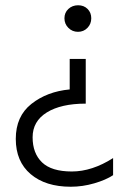

<svg xmlns="http://www.w3.org/2000/svg" viewBox="-20 -537 490 730"><path d="M277 -517Q299 -517 313 -503Q327 -489 327 -467.5Q327 -446 312.5 -431Q298 -416 276.5 -416Q255 -416 240 -431Q225 -446 225 -467.5Q225 -489 240 -503Q255 -517 277 -517ZM249 173Q153 173 96.5 125Q40 77 40 -9Q40 -95 99.5 -142Q159 -189 245 -197V-313H306V-143Q212 -143 158 -109.5Q104 -76 104 -15Q104 46 140 80.5Q176 115 253 115Q330 115 410 64V129Q383 147 338.5 160Q294 173 249 173Z"/></svg>

Font: Hind Mysuru Light
Style: Regular
Weight: 300
Designer: Manushi Parikh, Hitesh Malaviya
Foundry: Indian Type Foundry
Version: Version 0.703;PS 1.0;hotconv 1.0.86;makeotf.lib2.5.63406